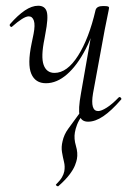

<svg xmlns="http://www.w3.org/2000/svg" viewBox="-20 -415 458 669"><path d="M140 -125Q103 -125 89 -158Q75 -191 90 -263L97 -297Q103 -328 98 -343Q93 -358 80 -358Q71 -358 56 -348.5Q41 -339 23 -323Q20 -319 16 -323Q12 -327 15 -331Q42 -362 66.5 -378.5Q91 -395 113 -395Q137 -395 143 -374Q149 -353 138 -297L135 -280Q122 -217 132 -189Q142 -161 170 -161Q214 -161 252 -221Q290 -281 313 -380L325 -379Q308 -301 278.5 -244Q249 -187 213.5 -156Q178 -125 140 -125ZM287 9Q263 9 257.5 -12.5Q252 -34 262 -89L313 -380Q317 -394 339 -394Q353 -394 356.5 -392.5Q360 -391 360 -388Q360 -385 355 -361.5Q350 -338 345 -312L304 -89Q294 -28 322 -28Q333 -28 352 -40Q371 -52 393 -75Q397 -79 401 -74.5Q405 -70 401 -67Q368 -29 340 -10Q312 9 287 9ZM183 234Q181 235 177 232Q173 229 176 227Q190 213 196 202.5Q202 192 204 182Q207 165 203 149Q199 133 196 115Q193 97 198 77Q203 54 217.5 34Q232 14 257 -20Q259 -22 264 -19.5Q269 -17 267 -14Q254 5 248.5 19.5Q243 34 241 46Q237 68 244.5 93Q252 118 248 139Q247 146 241.5 160.5Q236 175 222 193.5Q208 212 183 234Z"/></svg>

Font: Cormorant Light
Style: Italic
Weight: 300
Italic angle: -10°
Designer: Christian Thalmann (Catharsis Fonts)
Foundry: Catharsis Fonts
Version: Version 4.000